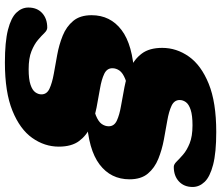

<svg xmlns="http://www.w3.org/2000/svg" viewBox="-78 -674 881 764"><g transform="rotate(90 362.0 -292.5)"><path d="M366.5 -365Q320 -361 295.2 -351Q270.5 -341 261.2 -327.8Q252 -314.5 252 -299.5Q252 -278 274.5 -267.2Q297 -256.5 332.5 -250.5Q368 -244.5 408 -236.8Q448 -229 483.5 -213.2Q519 -197.5 541.5 -167.5Q564 -137.5 564 -86.5Q564 -30 529.5 19Q495 68 421.2 98Q347.5 128 229.5 128Q147 128 99 115.8Q51 103.5 30.8 82.2Q10.5 61 10.5 34.5Q10.5 0 32.5 -20.2Q54.5 -40.5 90.5 -40.5Q101 -40.5 111.8 -29.2Q122.5 -18 139.5 -3.5Q156.5 11 184 22.2Q211.5 33.5 256 33.5Q295.5 33.5 317.2 26.2Q339 19 347.5 7.2Q356 -4.5 356 -17.5Q356 -39 333.2 -49.5Q310.5 -60 274.5 -66.5Q238.5 -73 198.5 -80.2Q158.5 -87.5 122.5 -102Q86.5 -116.5 63.8 -143.8Q41 -171 41 -217Q41 -291.5 100 -336.2Q159 -381 281 -387ZM483 -285Q483 -307 460.2 -317.5Q437.5 -328 402.2 -334Q367 -340 327 -347.8Q287 -355.5 251.5 -371.2Q216 -387 193.5 -417Q171 -447 171 -498Q171 -555 205.5 -604Q240 -653 313.8 -683Q387.5 -713 505.5 -713Q588 -713 636 -700.5Q684 -688 704.2 -666.8Q724.5 -645.5 724.5 -619Q724.5 -585 702.5 -564.5Q680.5 -544 644.5 -544Q634.5 -544 623.5 -555.2Q612.5 -566.5 595.5 -581.2Q578.5 -596 550.8 -607.2Q523 -618.5 479 -618.5Q439.5 -618.5 417.5 -611.2Q395.5 -604 387 -592.2Q378.5 -580.5 378.5 -567.5Q378.5 -546 401.2 -535.2Q424 -524.5 460.2 -518.2Q496.5 -512 536.5 -504.5Q576.5 -497 612.5 -482.5Q648.5 -468 671.2 -441Q694 -414 694 -368Q694 -293.5 635 -248.8Q576 -204 454 -197.5L368.5 -219.5Q415 -224 439.8 -234Q464.5 -244 473.8 -257.2Q483 -270.5 483 -285Z"/></g></svg>

Font: Newsreader 9pt ExtraBold
Style: Italic
Weight: 800
Italic angle: -17°
Designer: Hugues Gentile
Foundry: Production Type
Version: Version 1.003